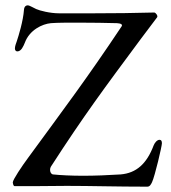

<svg xmlns="http://www.w3.org/2000/svg" viewBox="-20 -696 643 721"><path d="M533 5C543 5 547 -4 551 -12C562 -36 588 -147 588 -158C588 -167 585 -171 579 -171C569 -171 560 -158 557 -150C531 -81 492 -46 433 -41C386 -38 337 -36 292 -36C248 -36 208 -38 179 -41C172 -42 168 -50 168 -58C168 -62 169 -67 171 -70C295 -262 371 -364 509 -550L570 -631C574 -636 565 -649 559 -649C485 -647 411 -646 328 -646H202C168 -646 129 -656 116 -662C105 -667 90 -676 85 -676C80 -676 71 -674 70 -659C67 -617 50 -562 43 -541C40 -533 36 -522 36 -514C36 -508 39 -503 45 -503C60 -503 68 -523 73 -535C91 -584 139 -606 171 -609C196 -611 234 -611 273 -611C326 -611 383 -610 419 -609C434 -608 438 -605 438 -601C438 -598 436 -596 434 -593C306 -401 222 -290 86 -104C63 -73 28 -21 28 -11C28 -11 29 3 35 3H112C150 3 191 2 231 2C320 2 419 5 533 5Z"/></svg>

Font: EB Garamond
Style: Regular
Weight: 400
Designer: Georg Duffner and Octavio Pardo
Foundry: Georg Duffner
Version: Version 1.000;PS 001.000;hotconv 1.0.88;makeotf.lib2.5.64775